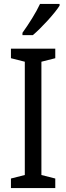

<svg xmlns="http://www.w3.org/2000/svg" viewBox="-20 -963 340 983"><path d="M285 -934V-943H185C164 -898 130 -844 95 -795V-783H148C191 -819 260 -894 285 -934ZM263 0V-49L192 -67V-647L263 -665V-714H36V-665L107 -647V-67L36 -49V0Z"/></svg>

Font: Noto Sans Ethiopic Condensed
Style: Regular
Weight: 400
Width: 3
Designer: Monotype Design Team
Foundry: Monotype Imaging Inc.
Version: Version 2.102